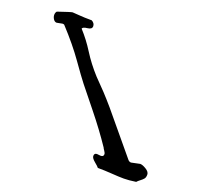

<svg xmlns="http://www.w3.org/2000/svg" viewBox="-124 -869 1022 984"><g transform="rotate(20 387.0 -376.5)"><path d="M654.3 -111.3 701.2 -121.1Q713.9 -121.1 733.9 -108.9Q753.9 -96.7 753.9 -81.5Q753.9 -66.4 747.6 -58.6Q741.2 -50.8 730 -42.5Q718.8 -34.2 712.9 -27.3Q673.8 -21.5 647.5 -21.5Q621.1 -21.5 581.1 -24.4Q541 -27.3 503.9 -27.3Q500 -33.2 480.5 -49.3Q460.9 -65.4 460.9 -77.1Q460.9 -92.8 475.6 -92.8L496.1 -90.8Q511.7 -90.8 511.7 -104.5Q511.7 -111.3 504.4 -121.6Q497.1 -131.8 496.1 -135.7Q444.3 -212.9 377 -296.4Q309.6 -379.9 287.6 -407.7Q265.6 -435.5 215.3 -506.8Q165 -578.1 90.8 -658.2Q87.9 -660.2 81.1 -660.2L50.8 -654.3Q40 -654.3 32.7 -665.5Q25.4 -676.8 25.4 -688.5Q25.4 -700.2 32.2 -708Q103.5 -732.4 109.9 -732.4Q116.2 -732.4 145.5 -730Q174.8 -727.5 215.8 -727.5Q233.4 -717.8 233.4 -701.2Q233.4 -684.6 209 -682.1Q184.6 -679.7 181.6 -669.9Q222.7 -625 256.3 -571.3Q290 -517.6 336.9 -465.8L398.4 -402.3Q423.8 -375 454.1 -339.8L637.7 -119.1Q644.5 -111.3 654.3 -111.3Z"/></g></svg>

Font: Essays1743
Style: Medium
Weight: 500
Designer: Based on the typeface in a 1743 English translation of the essays of Montaigne.  PostScript/TrueType font designed by Jo
Version: Version 002.100